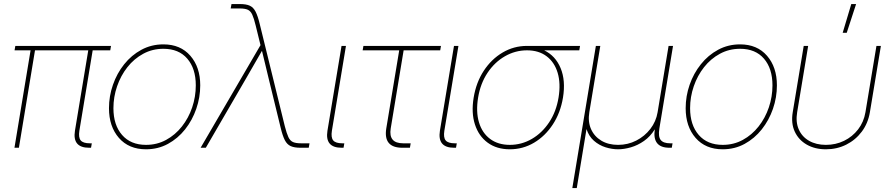

<svg xmlns="http://www.w3.org/2000/svg" viewBox="-20 -748 4502 972"><path d="M431.2 0Q345.7 0 359.4 -85.9L426.8 -493.2H157.2L75.7 0H53.2L134.8 -493.2H53.7L57.6 -515.6H542L538.1 -493.2H449.2L381.8 -85.9Q376.5 -51.8 388.7 -37.1Q400.9 -22.5 435.1 -22.5H444.8L440.9 0Z M719.2 7.8Q632.3 7.8 582 -49.8Q531.7 -107.4 531.7 -200.2Q531.7 -261.2 551.8 -318.8Q571.8 -376.5 608.6 -422.6Q645.5 -468.8 696 -496.1Q746.6 -523.4 807.1 -523.4Q893.6 -523.4 943.6 -465.8Q993.7 -408.2 993.7 -315.9Q993.7 -254.9 973.6 -197Q953.6 -139.2 917 -93Q880.4 -46.9 830.1 -19.5Q779.8 7.8 719.2 7.8ZM719.2 -14.6Q774.9 -14.6 821 -39.8Q867.2 -64.9 900.9 -107.7Q934.6 -150.4 952.9 -204.3Q971.2 -258.3 971.2 -315.9Q971.2 -400.9 928.2 -450.9Q885.3 -501 807.1 -501Q751.5 -501 705.1 -475.8Q658.7 -450.7 625 -408Q591.3 -365.2 572.8 -311.3Q554.2 -257.3 554.2 -200.2Q554.2 -115.2 597.9 -64.9Q641.6 -14.6 719.2 -14.6Z M995.6 0 1298.8 -519.5 1274.4 -618.7Q1265.6 -655.3 1257.1 -673.8Q1248.5 -692.4 1234.4 -698.7Q1220.2 -705.1 1194.3 -705.1H1147.9L1151.9 -727.5H1194.8Q1226.1 -727.5 1244.4 -719.2Q1262.7 -710.9 1273.9 -689Q1285.2 -667 1294.9 -626.5L1421.9 -108.9Q1431.2 -72.8 1439.9 -54Q1448.7 -35.2 1463.4 -28.8Q1478 -22.5 1503.9 -22.5H1546.9L1543 0H1501.5Q1470.2 0 1451.7 -8.3Q1433.1 -16.6 1421.9 -38.6Q1410.6 -60.5 1400.9 -101.1L1339.8 -351.6Q1331.5 -386.7 1323 -421.4Q1314.5 -456.1 1306.2 -490.7Q1286.1 -456.1 1266.1 -421.1Q1246.1 -386.2 1226.1 -351.6L1022 0Z M1709.5 0Q1624 0 1637.7 -85.9L1709 -515.6H1731.4L1660.2 -85.9Q1654.8 -51.8 1667 -37.1Q1679.2 -22.5 1713.4 -22.5H1723.1L1719.2 0Z M2017.1 0Q1919.9 0 1935.5 -97.7L2001 -493.2H1815.9L1819.8 -515.6H2212.4L2208.5 -493.2H2023.4L1958 -97.7Q1945.8 -22.5 2021 -22.5H2059.1L2055.2 0Z M2278.8 0Q2193.4 0 2207 -85.9L2278.3 -515.6H2300.8L2229.5 -85.9Q2224.1 -51.8 2236.3 -37.1Q2248.5 -22.5 2282.7 -22.5H2292.5L2288.6 0Z M2561 7.8Q2494.6 7.8 2449 -25.6Q2403.3 -59.1 2384.3 -118.2Q2365.2 -177.2 2377.9 -253.9Q2390.6 -331.1 2429.2 -389.9Q2467.8 -448.7 2524.7 -482.2Q2581.5 -515.6 2647.9 -515.6H2916.5L2912.6 -493.2H2734.9Q2792 -465.8 2818.1 -403.1Q2844.2 -340.3 2830.1 -253.9Q2817.4 -177.2 2778.8 -118.2Q2740.2 -59.1 2683.8 -25.6Q2627.4 7.8 2561 7.8ZM2647.9 -493.2Q2588.4 -493.2 2536.1 -463.1Q2483.9 -433.1 2448 -379.2Q2412.1 -325.2 2400.4 -253.9Q2388.7 -182.6 2404.8 -128.7Q2420.9 -74.7 2461.2 -44.7Q2501.5 -14.6 2561 -14.6Q2620.6 -14.6 2672.4 -44.7Q2724.1 -74.7 2760 -128.7Q2795.9 -182.6 2807.6 -253.9Q2819.3 -325.2 2803.2 -379.2Q2787.1 -433.1 2747.3 -463.1Q2707.5 -493.2 2647.9 -493.2Z M2877.4 204.1 2996.6 -515.6H3019L2963.4 -179.7Q2955.6 -132.3 2971.9 -95Q2988.3 -57.6 3023.9 -36.1Q3059.6 -14.6 3108.9 -14.6Q3158.7 -14.6 3201.2 -36.4Q3243.7 -58.1 3272.5 -95.5Q3301.3 -132.8 3309.1 -179.7L3364.7 -515.6H3387.2L3317.9 -96.7Q3311.5 -56.6 3324.7 -39.6Q3337.9 -22.5 3373 -22.5H3384.8L3380.9 0H3369.1Q3281.2 0 3294.9 -93.3Q3272 -56.6 3240.2 -34.4Q3208.5 -12.2 3173.8 -2.2Q3139.2 7.8 3108.9 7.8Q3078.1 7.8 3045.4 -2.4Q3012.7 -12.7 2986.8 -35.4Q2960.9 -58.1 2949.2 -94.7L2899.9 204.1Z M3638.7 7.8Q3551.8 7.8 3501.5 -49.8Q3451.2 -107.4 3451.2 -200.2Q3451.2 -261.2 3471.2 -318.8Q3491.2 -376.5 3528.1 -422.6Q3564.9 -468.8 3615.5 -496.1Q3666 -523.4 3726.6 -523.4Q3813 -523.4 3863 -465.8Q3913.1 -408.2 3913.1 -315.9Q3913.1 -254.9 3893.1 -197Q3873 -139.2 3836.4 -93Q3799.8 -46.9 3749.5 -19.5Q3699.2 7.8 3638.7 7.8ZM3638.7 -14.6Q3694.3 -14.6 3740.5 -39.8Q3786.6 -64.9 3820.3 -107.7Q3854 -150.4 3872.3 -204.3Q3890.6 -258.3 3890.6 -315.9Q3890.6 -400.9 3847.7 -450.9Q3804.7 -501 3726.6 -501Q3670.9 -501 3624.5 -475.8Q3578.1 -450.7 3544.4 -408Q3510.7 -365.2 3492.2 -311.3Q3473.6 -257.3 3473.6 -200.2Q3473.6 -115.2 3517.3 -64.9Q3561 -14.6 3638.7 -14.6Z M4161.1 7.8Q4105.5 7.8 4064.2 -15.9Q4022.9 -39.6 4003.4 -81.8Q3983.9 -124 3993.2 -179.7L4048.8 -515.6H4071.3L4015.6 -179.7Q4007.3 -130.4 4023.7 -93Q4040 -55.7 4075.9 -35.2Q4111.8 -14.6 4161.1 -14.6Q4210.9 -14.6 4253.2 -35.2Q4295.4 -55.7 4324.2 -93Q4353 -130.4 4361.3 -179.7L4417 -515.6H4439.5L4383.8 -179.7Q4374.5 -124 4343 -81.8Q4311.5 -39.6 4264.4 -15.9Q4217.3 7.8 4161.1 7.8ZM4246.1 -582 4289.6 -727.5H4314L4266.6 -582Z"/></svg>

Font: Inter Display Thin
Style: Italic
Weight: 100
Italic angle: -9.39999°
Designer: Rasmus Andersson
Foundry: rsms
Version: Version 4.000;git-a52131595